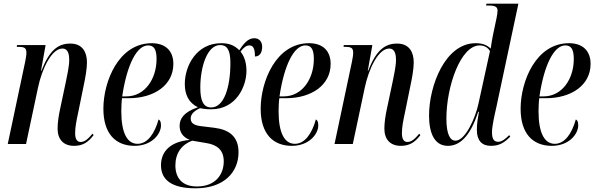

<svg xmlns="http://www.w3.org/2000/svg" viewBox="-20 -780 3219 1040"><path d="M381 10C430 10 459 -11 487 -48L481 -56C460 -31 441 -11 417 -11C397 -11 387 -27 387 -59C387 -90 394 -127 403 -168L434 -320C443 -362 451 -408 451 -442C451 -496 428 -544 361 -544C293 -544 247 -506 204 -396H202L227 -536H72L71 -526H84C118 -526 123 -515 123 -493C123 -481 120 -464 116 -444L22 0H121L186 -306C207 -406 259 -517 318 -517C351 -517 355 -481 355 -455C355 -421 343 -368 338 -343L308 -201C297 -153 292 -114 292 -83C292 -25 324 10 381 10Z M709 10C801 10 852 -53 852 -101C852 -122 846 -130 839 -133C818 -58 780 -1 725 -1C670 -1 637 -58 637 -178C637 -198 639 -238 641 -248H677C814 -248 919 -318 919 -434C919 -504 877 -546 802 -546C622 -546 540 -338 540 -191C540 -55 607 10 709 10ZM665 -258H642C667 -427 720 -534 782 -534C814 -534 828 -513 828 -460C828 -353 765 -258 665 -258Z M1039 240C1194 240 1272 152 1272 45C1272 -41 1221 -78 1140 -88L1074 -96C1034 -100 1013 -111 1013 -138C1013 -160 1028 -177 1063 -194C1072 -192 1093 -188 1124 -188C1259 -188 1315 -311 1315 -397C1315 -454 1295 -485 1283 -501C1300 -523 1315 -534 1330 -534C1351 -534 1361 -519 1361 -474C1391 -474 1400 -501 1400 -527C1400 -552 1386 -573 1357 -573C1321 -573 1297 -539 1276 -508C1248 -536 1219 -546 1178 -546C1044 -546 981 -423 981 -325C981 -266 1003 -223 1052 -199C976 -173 953 -138 953 -98C953 -65 969 -38 1008 -22C910 -14 852 35 852 115C852 195 911 240 1039 240ZM1124 -198C1080 -198 1065 -237 1065 -306C1065 -413 1100 -536 1173 -536C1209 -536 1228 -510 1228 -440C1228 -303 1192 -198 1124 -198ZM1047 230C962 230 930 179 930 116C930 50 964 3 1021 -18L1098 -5C1156 4 1192 33 1192 94C1192 164 1148 230 1047 230Z M1561 10C1653 10 1704 -53 1704 -101C1704 -122 1698 -130 1691 -133C1670 -58 1632 -1 1577 -1C1522 -1 1489 -58 1489 -178C1489 -198 1491 -238 1493 -248H1529C1666 -248 1771 -318 1771 -434C1771 -504 1729 -546 1654 -546C1474 -546 1392 -338 1392 -191C1392 -55 1459 10 1561 10ZM1517 -258H1494C1519 -427 1572 -534 1634 -534C1666 -534 1680 -513 1680 -460C1680 -353 1617 -258 1517 -258Z M2151 10C2200 10 2229 -11 2257 -48L2251 -56C2230 -31 2211 -11 2187 -11C2167 -11 2157 -27 2157 -59C2157 -90 2164 -127 2173 -168L2204 -320C2213 -362 2221 -408 2221 -442C2221 -496 2198 -544 2131 -544C2063 -544 2017 -506 1974 -396H1972L1997 -536H1842L1841 -526H1854C1888 -526 1893 -515 1893 -493C1893 -481 1890 -464 1886 -444L1792 0H1891L1956 -306C1977 -406 2029 -517 2088 -517C2121 -517 2125 -481 2125 -455C2125 -421 2113 -368 2108 -343L2078 -201C2067 -153 2062 -114 2062 -83C2062 -25 2094 10 2151 10Z M2406 10C2464 10 2524 -31 2570 -174H2574C2568 -138 2563 -112 2563 -76C2563 -19 2590 10 2639 10C2687 10 2713 -9 2744 -40L2738 -48C2720 -30 2700 -12 2679 -12C2656 -12 2645 -26 2645 -64C2645 -96 2659 -158 2668 -197L2788 -760H2615L2613 -750H2631C2667 -750 2675 -739 2675 -722C2675 -713 2673 -699 2670 -684L2650 -589C2647 -574 2641 -541 2638 -517C2617 -536 2595 -546 2556 -546C2392 -546 2304 -317 2304 -154C2304 -65 2330 10 2406 10ZM2447 -18C2420 -18 2398 -48 2398 -138C2398 -312 2475 -534 2578 -534C2602 -534 2623 -523 2634 -503L2572 -220C2556 -143 2501 -18 2447 -18Z M2969 10C3061 10 3112 -53 3112 -101C3112 -122 3106 -130 3099 -133C3078 -58 3040 -1 2985 -1C2930 -1 2897 -58 2897 -178C2897 -198 2899 -238 2901 -248H2937C3074 -248 3179 -318 3179 -434C3179 -504 3137 -546 3062 -546C2882 -546 2800 -338 2800 -191C2800 -55 2867 10 2969 10ZM2925 -258H2902C2927 -427 2980 -534 3042 -534C3074 -534 3088 -513 3088 -460C3088 -353 3025 -258 2925 -258Z"/></svg>

Font: Noto Serif Display ExtraCondensed Medium
Style: Italic
Weight: 500
Width: 2
Italic angle: -12°
Designer: Monotype Design Team
Foundry: Monotype Imaging Inc.
Version: Version 2.009